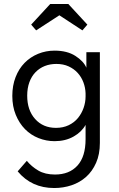

<svg xmlns="http://www.w3.org/2000/svg" viewBox="-20 -703 598 967"><path d="M255 8Q213 8 174 -7.5Q135 -23 106 -52.5Q77 -82 59.5 -124.5Q42 -167 42 -220Q42 -272 58.5 -314.5Q75 -357 104 -386.5Q133 -416 172 -432Q211 -448 255 -448Q318 -448 359.5 -421.5Q401 -395 415 -362V-440H483V17Q483 74 464 117Q445 160 413.5 188Q382 216 340.5 230Q299 244 253 244Q139 244 69 160L115 107Q139 136 173 156Q207 176 257 176Q329 176 370 131Q411 86 411 -2V-74Q391 -38 350 -15Q309 8 255 8ZM262 -59Q298 -59 326 -72.5Q354 -86 372.5 -108.5Q391 -131 401 -159.5Q411 -188 411 -217V-233Q410 -262 400 -288.5Q390 -315 371.5 -335.5Q353 -356 326 -368.5Q299 -381 264 -381Q232 -381 205.5 -370.5Q179 -360 159 -339.5Q139 -319 128 -289Q117 -259 117 -221Q117 -148 157 -103.5Q197 -59 262 -59ZM137 -579 233 -683H324L420 -579L395 -550L279 -626L162 -550Z"/></svg>

Font: Tilda Sans
Style: Regular
Weight: 400
Designer: ParaType Ltd
Foundry: ParaType Ltd
Version: Version 1.009